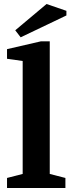

<svg xmlns="http://www.w3.org/2000/svg" viewBox="-20 -937 362 957"><path d="M15 0V-50L93 -70V-633L15 -644V-692L184 -731H228V-70L306 -50V0ZM83 -751 56 -786 212 -917 311 -883V-860Z"/></svg>

Font: Manuale
Style: Bold
Weight: 700
Version: Version 1.002